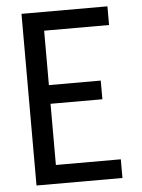

<svg xmlns="http://www.w3.org/2000/svg" viewBox="-53 -777 605 819"><g transform="rotate(-5 250.0 -367.5)"><path d="M70 0V-735H438V-655H160V-422H382V-342H160V-80H438V0Z"/></g></svg>

Font: Iosevka Medium
Style: Regular
Weight: 500
Monospace: yes
Designer: Belleve Invis
Foundry: Belleve Invis
Version: Version 32.5.0; ttfautohint (v1.8.4)